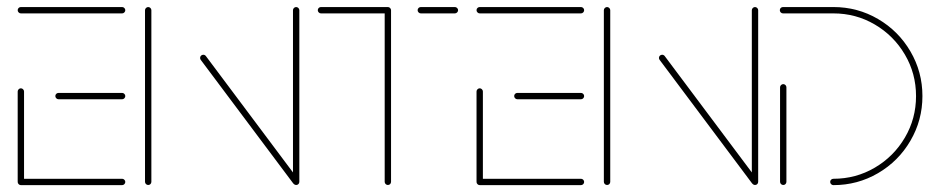

<svg xmlns="http://www.w3.org/2000/svg" viewBox="-20 -539 2729 559"><path d="M31.5 -10.4V-272.6Q31.5 -276.3 34.3 -279.1Q37 -281.9 40.7 -281.9Q44.4 -281.9 47.2 -279.1Q50 -276.3 50 -272.6V-10.4ZM344.8 -9.3Q344.8 -5.6 342 -2.8Q339.3 0 335.6 0H40.7Q37 0 34.3 -2.8Q31.5 -5.6 31.5 -9.3Q31.5 -13.3 34.3 -15.9Q37 -18.5 40.7 -18.5H335.6Q339.3 -18.5 342 -15.7Q344.8 -13 344.8 -9.3ZM141.1 -259.3Q141.1 -263.3 143.9 -265.9Q146.7 -268.5 150.4 -268.5H335.6Q339.3 -268.5 342 -265.7Q344.8 -263 344.8 -259.3Q344.8 -255.6 342 -252.8Q339.3 -250 335.6 -250H150.4Q146.7 -250 143.9 -252.8Q141.1 -255.6 141.1 -259.3ZM31.5 -509.3Q31.5 -513.3 34.3 -515.9Q37 -518.5 40.7 -518.5H335.6Q339.3 -518.5 342 -515.7Q344.8 -513 344.8 -509.3Q344.8 -505.6 342 -502.8Q339.3 -500 335.6 -500H40.7Q37 -500 34.3 -502.8Q31.5 -505.6 31.5 -509.3Z M411.5 -0.4Q407.8 -0.4 405 -3.1Q402.2 -5.9 402.2 -9.6V-509.3Q402.2 -513 405 -515.7Q407.8 -518.5 411.5 -518.5Q415.2 -518.5 418 -515.7Q420.7 -513 420.7 -509.3V-9.6Q420.7 -5.9 418.1 -3.1Q415.6 -0.4 411.5 -0.4ZM562.6 -370.4Q562.6 -374.4 565.4 -377Q568.1 -379.6 571.9 -379.6Q576.3 -379.6 579.3 -375.9L849.3 -15.2L834.4 -4.1L564.4 -364.8Q562.6 -367.4 562.6 -370.4ZM842.2 -0.4Q838.5 -0.4 835.7 -3.1Q833 -5.9 833 -9.6V-509.3Q833 -513 835.7 -515.7Q838.5 -518.5 842.2 -518.5Q845.9 -518.5 848.7 -515.7Q851.5 -513 851.5 -509.3V-9.6Q851.5 -5.9 848.9 -3.1Q846.3 -0.4 842.2 -0.4Z M1118.5 -509.3V-9.6Q1118.5 -5.9 1115.9 -3.1Q1113.3 -0.4 1109.3 -0.4Q1105.6 -0.4 1102.8 -3.1Q1100 -5.9 1100 -9.6V-509.3ZM905.2 -509.3Q905.2 -513.3 908 -515.9Q910.7 -518.5 914.4 -518.5H1109.3Q1113 -518.5 1115.7 -515.7Q1118.5 -513 1118.5 -509.3Q1118.5 -505.6 1115.7 -502.8Q1113 -500 1109.3 -500H914.4Q910.7 -500 908 -502.8Q905.2 -505.6 905.2 -509.3ZM1195.9 -509.3Q1195.9 -513.3 1198.7 -515.9Q1201.5 -518.5 1205.2 -518.5H1304.4Q1308.1 -518.5 1310.9 -515.7Q1313.7 -513 1313.7 -509.3Q1313.7 -505.6 1310.9 -502.8Q1308.1 -500 1304.4 -500H1205.2Q1201.5 -500 1198.7 -502.8Q1195.9 -505.6 1195.9 -509.3Z M1367.4 -10.4V-272.6Q1367.4 -276.3 1370.2 -279.1Q1373 -281.9 1376.7 -281.9Q1380.4 -281.9 1383.1 -279.1Q1385.9 -276.3 1385.9 -272.6V-10.4ZM1680.7 -9.3Q1680.7 -5.6 1678 -2.8Q1675.2 0 1671.5 0H1376.7Q1373 0 1370.2 -2.8Q1367.4 -5.6 1367.4 -9.3Q1367.4 -13.3 1370.2 -15.9Q1373 -18.5 1376.7 -18.5H1671.5Q1675.2 -18.5 1678 -15.7Q1680.7 -13 1680.7 -9.3ZM1477 -259.3Q1477 -263.3 1479.8 -265.9Q1482.6 -268.5 1486.3 -268.5H1671.5Q1675.2 -268.5 1678 -265.7Q1680.7 -263 1680.7 -259.3Q1680.7 -255.6 1678 -252.8Q1675.2 -250 1671.5 -250H1486.3Q1482.6 -250 1479.8 -252.8Q1477 -255.6 1477 -259.3ZM1367.4 -509.3Q1367.4 -513.3 1370.2 -515.9Q1373 -518.5 1376.7 -518.5H1671.5Q1675.2 -518.5 1678 -515.7Q1680.7 -513 1680.7 -509.3Q1680.7 -505.6 1678 -502.8Q1675.2 -500 1671.5 -500H1376.7Q1373 -500 1370.2 -502.8Q1367.4 -505.6 1367.4 -509.3Z M1747.4 -0.4Q1743.7 -0.4 1740.9 -3.1Q1738.1 -5.9 1738.1 -9.6V-509.3Q1738.1 -513 1740.9 -515.7Q1743.7 -518.5 1747.4 -518.5Q1751.1 -518.5 1753.9 -515.7Q1756.7 -513 1756.7 -509.3V-9.6Q1756.7 -5.9 1754.1 -3.1Q1751.5 -0.4 1747.4 -0.4ZM1898.5 -370.4Q1898.5 -374.4 1901.3 -377Q1904.1 -379.6 1907.8 -379.6Q1912.2 -379.6 1915.2 -375.9L2185.2 -15.2L2170.4 -4.1L1900.4 -364.8Q1898.5 -367.4 1898.5 -370.4ZM2178.1 -0.4Q2174.4 -0.4 2171.7 -3.1Q2168.9 -5.9 2168.9 -9.6V-509.3Q2168.9 -513 2171.7 -515.7Q2174.4 -518.5 2178.1 -518.5Q2181.9 -518.5 2184.6 -515.7Q2187.4 -513 2187.4 -509.3V-9.6Q2187.4 -5.9 2184.8 -3.1Q2182.2 -0.4 2178.1 -0.4Z M2260.4 -294.1Q2264.1 -294.1 2266.9 -291.3Q2269.6 -288.5 2269.6 -284.8V-9.6Q2269.6 -5.9 2267 -3.1Q2264.4 -0.4 2260.4 -0.4Q2256.7 -0.4 2253.9 -3.1Q2251.1 -5.9 2251.1 -9.6V-284.8Q2251.1 -288.5 2253.9 -291.3Q2256.7 -294.1 2260.4 -294.1ZM2397 -9.3Q2397 -13.3 2399.8 -15.9Q2402.6 -18.5 2406.3 -18.5Q2471.9 -18.5 2527 -50.9Q2582.2 -83.3 2614.6 -138.5Q2647 -193.7 2647 -259.3Q2647 -324.8 2614.6 -380Q2582.2 -435.2 2527 -467.6Q2471.9 -500 2406.3 -500H2259.6Q2255.9 -500 2253.1 -502.8Q2250.4 -505.6 2250.4 -509.3Q2250.4 -513.3 2253.1 -515.9Q2255.9 -518.5 2259.6 -518.5H2406.3Q2476.7 -518.5 2536.3 -483.7Q2595.9 -448.9 2630.7 -389.3Q2665.6 -329.6 2665.6 -259.3Q2665.6 -188.9 2630.7 -129.3Q2595.9 -69.6 2536.3 -34.8Q2476.7 0 2406.3 0Q2402.6 0 2399.8 -2.8Q2397 -5.6 2397 -9.3Z"/></svg>

Font: 26F Galaxy Hebrew Hairline
Style: Regular
Weight: 50
Designer: C₂₉H₂₅N₃O₅
Version: Version 1.000